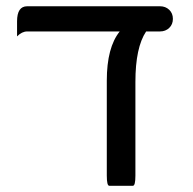

<svg xmlns="http://www.w3.org/2000/svg" viewBox="-20 -597 613 610"><path d="M529.3 -537.1Q529.3 -519.5 517.6 -508.3Q505.9 -497.1 488.3 -497.1H444.3Q410.2 -446.3 410.2 -336.9V-39.1Q410.2 -6.8 402.3 -6.8H327.1Q319.3 -6.8 319.3 -39.1V-340.8Q319.3 -446.3 360.4 -497.1H66.4Q49.8 -497.1 34.2 -481.4Q34.2 -497.1 34.2 -529.3Q34.2 -577.1 66.4 -577.1H488.3Q505.9 -577.1 517.6 -565.9Q529.3 -554.7 529.3 -537.1Z"/></svg>

Font: YuPearl-Regular
Style: Regular
Weight: 400
Designer: Max Yao
Foundry: Max-Everyday
Version: Version 1.011; ttfautohint (v1.8.3)